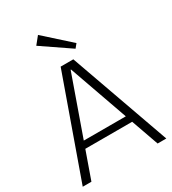

<svg xmlns="http://www.w3.org/2000/svg" viewBox="-221 -1052 1047 1168"><g transform="rotate(-30 302.5 -468.0)"><path d="M258 -700H347L596 0H535L304 -653H301L70 0H9ZM125 -240H479V-192H125ZM413 -776 391 -749 193 -884 235 -936Z"/></g></svg>

Font: Pathway Extreme 28pt ExtraLight
Style: Regular
Weight: 250
Designer: Eduardo Rodriguez Tunni
Foundry: Eduardo Rodriguez Tunni
Version: Version 1.001;gftools[0.9.26]